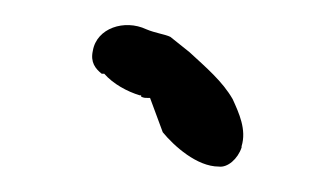

<svg xmlns="http://www.w3.org/2000/svg" viewBox="-20 -83 262 151"><path d="M53 -43C51 -34 55 -29 60 -25H62C69 -17 80 -11 90 -8H91V-7C93 -6 94 -6 96 -6H98L108 21C117 32 135 48 152 48C159 49 167 42 170 33V32C174 19 168 6 163 -5C155 -19 142 -30 129 -42L114 -54C110 -56 102 -57 95 -60C78 -68 56 -61 53 -43ZM129 -42Z"/></svg>

Font: Scribbler
Style: LtIta
Weight: 300
Designer: Mew Too
Foundry: Cannot Into Space Fonts
Version: Version 1.001